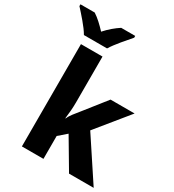

<svg xmlns="http://www.w3.org/2000/svg" viewBox="-291 -1108 1120 1235"><g transform="rotate(30 269.0 -490.0)"><path d="M67.9 -759.8V0H228V-169.9L287.1 -221.2L418 0H601.1L397 -309.1L589.8 -545.9H411.1L279.8 -379.9C258.8 -353 232.4 -324.7 222.2 -296.9H219.2C224.6 -338.4 228 -378.9 228 -419.9V-759.8ZM239.7 -980C206.5 -958.5 171.9 -929.7 140.1 -894C106.4 -929.7 76.2 -958.5 43 -980H-63V-966.8C-45.9 -948.2 -24.9 -924.8 -1 -896.5C22.9 -868.2 42 -842.8 55.2 -819.8H227.1C241.2 -842.8 260.3 -868.2 284.2 -897C308.1 -925.8 327.6 -948.7 343.8 -966.8V-980Z"/></g></svg>

Font: Avrile Sans
Style: Bold
Weight: 700
Designer: Monotype Design Team, Google (font), Stefan Peev (BGR Cyrillic), Cristiano Sobral (main changes)
Foundry: The Avrile Sans Project Authors
Version: Version 3.110